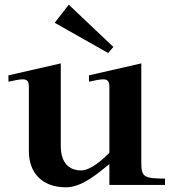

<svg xmlns="http://www.w3.org/2000/svg" viewBox="-20 -788 743 818"><path d="M16 -440C44 -446 63 -450 76 -450C98 -450 103 -440 103 -416V-144C103 -51 160 10 261 10C329 10 394 -47 446 -89V0H683V-27C598 -28 582 -32 582 -91V-518L359 -467V-440C387 -446 406 -450 419 -450C441 -450 446 -440 446 -416V-137C417 -108 367 -62 325 -62C273 -62 239 -96 239 -166V-518L16 -467ZM213 -691 273 -768 463 -588 441 -562Z"/></svg>

Font: Ortica Linear
Style: Bold
Weight: 700
Designer: Benedetta Bovani
Foundry: Collletttivo
Version: Version 2.000;Glyphs 3.1.2 (3151)